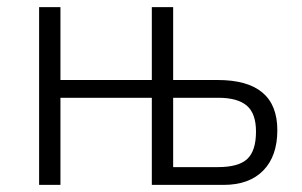

<svg xmlns="http://www.w3.org/2000/svg" viewBox="-20 -520 850 540"><path d="M90 -500H150V-295H407V-500H467V0H407V-245H150V0H90ZM415 -500H461V-50H593Q651 -50 675.5 -73Q700 -96 700 -150Q700 -201 674 -223Q648 -245 594 -245H441V-295H592Q760 -295 760 -154Q760 -81 720.5 -40.5Q681 0 609 0H415Z"/></svg>

Font: Moderustic Light
Style: Regular
Weight: 300
Designer: Tural Alisoy
Foundry: TAFT Foundry
Version: Version 2.120